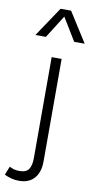

<svg xmlns="http://www.w3.org/2000/svg" viewBox="-163 -795 520 1062"><g transform="rotate(10 97.5 -263.5)"><path d="M27 225Q1 225 -20.5 218.8Q-42 212.5 -57 205L-38 157Q-26 163 -13.5 167Q-1 171 19 171Q56.5 171 70.8 149.5Q85 128 85 87V-480H141V97Q141 137.5 127.2 166Q113.5 194.5 88 209.8Q62.5 225 27 225ZM-25 -585 87 -752H146L252 -585H193L115 -713L34 -585Z"/></g></svg>

Font: Geologica Roman Thin
Style: Regular
Weight: 250
Designer: Sindre Bremnes, Frode Helland
Foundry: Monokrom Skriftforlag AS
Version: Version 1.010;gftools[0.9.28]